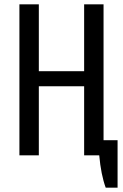

<svg xmlns="http://www.w3.org/2000/svg" viewBox="-20 -720 570 890"><path d="M70 0V-700H160V-390H370V-700H460V0H370V-320H160V0ZM470 150Q459 120 451.5 82.5Q444 45 440 0H370V-70H525V150Z"/></svg>

Font: Cuprum
Style: Regular
Weight: 400
Designer: Jovanny Lemonad
Foundry: Jovanny Lemonad
Version: Version 3.000